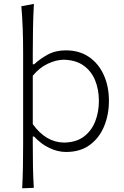

<svg xmlns="http://www.w3.org/2000/svg" viewBox="-20 -782 646 1001"><path d="M95.7 199.7Q98.6 142.6 99.6 88.1Q100.6 33.7 100.6 -29.3V-507.8Q100.6 -573.2 98.4 -633.3Q96.2 -693.4 91.3 -749.5L156.7 -761.7Q153.3 -698.7 152.1 -636.5Q150.9 -574.2 150.9 -507.8V-446.8H158.2Q187.5 -474.6 228.5 -497.1Q269.5 -519.5 322.8 -519.5Q393.6 -519.5 443.8 -485.1Q494.1 -450.7 521 -391.1Q547.9 -331.5 547.9 -255.9Q547.9 -184.6 522.9 -123.8Q498 -63 448.2 -26.4Q398.4 10.3 324.2 10.3Q281.2 10.3 237.8 -10.3Q194.3 -30.8 157.7 -70.3H150.9V-27.8Q150.9 34.2 151.9 87.2Q152.8 140.1 156.2 197.3ZM314.5 -38.6Q378.4 -40 418.2 -70.6Q458 -101.1 476.8 -150.1Q495.6 -199.2 495.6 -255.9Q495.6 -315.4 475.8 -363.5Q456.1 -411.6 415.5 -440.4Q375 -469.2 312.5 -470.7Q272.5 -470.2 229 -449.7Q185.5 -429.2 150.9 -387.2V-134.8Q219.2 -39.6 314.5 -38.6Z"/></svg>

Font: Pinar DS1 Light
Style: Regular
Weight: 300
Designer: Amin Abedi
Version: Version 3.000